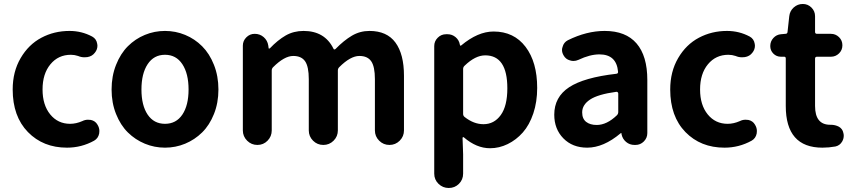

<svg xmlns="http://www.w3.org/2000/svg" viewBox="-20 -730 4298 967"><path d="M317.4 13.7Q197.3 13.7 120.6 -64.9Q43.9 -143.6 43.9 -279.3Q43.9 -369.1 84 -437.5Q124 -505.9 188.5 -540Q252.9 -574.2 330.1 -574.2Q391.6 -574.2 444.3 -545.9Q465.8 -534.2 469.7 -508.8Q470.7 -503.9 470.7 -500Q470.7 -480.5 458 -464.8Q444.3 -446.3 419.9 -442.4Q412.1 -441.4 405.3 -441.4Q388.7 -441.4 373 -448.2Q355.5 -454.1 336.9 -454.1Q273.4 -454.1 233.9 -406.2Q194.3 -358.4 194.3 -279.3Q194.3 -201.2 232.9 -153.8Q271.5 -106.4 333 -106.4Q363.3 -106.4 394.5 -120.1Q408.2 -127 422.9 -127Q429.7 -127 437.5 -126Q460 -121.1 470.7 -102.5Q480.5 -86.9 480.5 -70.3Q480.5 -63.5 479.5 -57.6Q474.6 -33.2 454.1 -21.5Q390.6 13.7 317.4 13.7Z M542 -279.3Q542 -346.7 564.5 -403.3Q586.9 -460 624 -497.1Q661.1 -534.2 709.5 -554.2Q757.8 -574.2 811 -574.2Q864.3 -574.2 912.6 -554.2Q960.9 -534.2 998 -497.1Q1035.2 -460 1057.6 -403.3Q1080.1 -346.7 1080.1 -279.3Q1080.1 -211.9 1057.6 -155.8Q1035.2 -99.6 998 -63Q960.9 -26.4 912.6 -6.3Q864.3 13.7 811 13.7Q757.8 13.7 709.5 -6.3Q661.1 -26.4 624 -63Q586.9 -99.6 564.5 -155.8Q542 -211.9 542 -279.3ZM929.7 -279.3Q929.7 -359.4 898.4 -406.7Q867.2 -454.1 811 -454.1Q754.9 -454.1 723.6 -406.7Q692.4 -359.4 692.4 -279.3Q692.4 -199.2 723.6 -152.8Q754.9 -106.4 811 -106.4Q867.2 -106.4 898.4 -152.8Q929.7 -199.2 929.7 -279.3Z M1203.1 -73.2V-500Q1203.1 -524.4 1220.7 -542Q1238.3 -559.6 1262.7 -559.6Q1289.1 -559.6 1308.1 -543Q1327.1 -526.4 1331.1 -501L1333 -487.3Q1333 -485.4 1335 -485.4Q1336.9 -485.4 1338.9 -486.3Q1378.9 -528.3 1418.9 -551.3Q1459 -574.2 1508.8 -574.2Q1615.2 -574.2 1659.2 -485.4Q1660.2 -481.4 1663.6 -481Q1667 -480.5 1669.9 -483.4Q1711.9 -526.4 1752.4 -550.3Q1793 -574.2 1840.8 -574.2Q1928.7 -574.2 1971.7 -515.6Q2014.6 -457 2014.6 -348.6V-73.2Q2014.6 -43 1993.2 -21.5Q1971.7 0 1941.4 0Q1911.1 0 1889.6 -21.5Q1868.2 -43 1868.2 -73.2V-331.1Q1868.2 -394.5 1849.6 -421.4Q1831.1 -448.2 1790 -448.2Q1745.1 -448.2 1688.5 -391.6Q1681.6 -384.8 1681.6 -375V-73.2Q1681.6 -43 1660.2 -21.5Q1638.7 0 1608.4 0Q1578.1 0 1556.6 -21.5Q1535.2 -43 1535.2 -73.2V-331.1Q1535.2 -394.5 1516.6 -421.4Q1498 -448.2 1457 -448.2Q1412.1 -448.2 1355.5 -391.6Q1348.6 -384.8 1348.6 -375V-73.2Q1348.6 -43 1327.6 -21.5Q1306.6 0 1276.4 0Q1246.1 0 1224.6 -21.5Q1203.1 -43 1203.1 -73.2Z M2167 144.5V-498Q2167 -522.5 2184.6 -540Q2202.1 -557.6 2226.6 -557.6H2234.4Q2256.8 -557.6 2274.4 -543Q2292 -528.3 2295.9 -505.9L2296.9 -502Q2296.9 -500 2298.8 -500Q2300.8 -500 2302.7 -501Q2386.7 -571.3 2465.8 -571.3Q2568.4 -571.3 2627 -494.1Q2685.5 -417 2685.5 -287.1Q2685.5 -216.8 2666 -158.7Q2646.5 -100.6 2613.3 -63Q2580.1 -25.4 2537.1 -4.4Q2494.1 16.6 2448.2 16.6Q2379.9 16.6 2316.4 -38.1Q2314.5 -40 2312 -39.1Q2309.6 -38.1 2309.6 -35.2L2312.5 46.9V144.5Q2312.5 174.8 2291.5 195.8Q2270.5 216.8 2240.2 216.8Q2210 216.8 2188.5 195.8Q2167 174.8 2167 144.5ZM2415 -104.5Q2468.8 -104.5 2502 -150.4Q2535.2 -196.3 2535.2 -285.2Q2535.2 -451.2 2423.8 -451.2Q2374 -451.2 2320.3 -399.4Q2312.5 -392.6 2312.5 -382.8V-156.2Q2312.5 -146.5 2320.3 -140.6Q2366.2 -104.5 2415 -104.5Z M2937.5 13.7Q2863.3 13.7 2817.4 -33.2Q2771.5 -80.1 2771.5 -152.3Q2771.5 -241.2 2846.2 -290.5Q2920.9 -339.8 3084 -358.4Q3093.8 -359.4 3092.8 -369.1Q3085 -456.1 2999 -456.1Q2951.2 -456.1 2893.6 -428.7Q2880.9 -422.9 2868.2 -422.9Q2859.4 -422.9 2850.6 -425.8Q2829.1 -431.6 2818.4 -451.2Q2810.5 -464.8 2810.5 -478.5Q2810.5 -486.3 2813.5 -494.1Q2819.3 -516.6 2839.8 -527.3Q2934.6 -574.2 3025.4 -574.2Q3131.8 -574.2 3186 -511.2Q3240.2 -448.2 3240.2 -327.1V-59.6Q3240.2 -35.2 3222.7 -17.6Q3205.1 0 3180.7 0H3175.8Q3151.4 0 3133.3 -15.1Q3115.2 -30.3 3110.4 -53.7V-58.6Q3109.4 -59.6 3107.9 -59.6Q3106.4 -59.6 3105.5 -58.6Q3019.5 13.7 2937.5 13.7ZM2985.4 -100.6Q3036.1 -100.6 3086.9 -149.4Q3093.8 -156.2 3093.8 -166V-258.8Q3093.8 -262.7 3090.8 -265.6Q3088.9 -267.6 3085 -267.6Q3085 -267.6 3084 -267.6Q2991.2 -254.9 2951.7 -228.5Q2912.1 -202.1 2912.1 -164.1Q2912.1 -131.8 2932.1 -116.2Q2952.1 -100.6 2985.4 -100.6Z M3628.9 13.7Q3508.8 13.7 3432.1 -64.9Q3355.5 -143.6 3355.5 -279.3Q3355.5 -369.1 3395.5 -437.5Q3435.5 -505.9 3500 -540Q3564.5 -574.2 3641.6 -574.2Q3703.1 -574.2 3755.9 -545.9Q3777.3 -534.2 3781.2 -508.8Q3782.2 -503.9 3782.2 -500Q3782.2 -480.5 3769.5 -464.8Q3755.9 -446.3 3731.4 -442.4Q3723.6 -441.4 3716.8 -441.4Q3700.2 -441.4 3684.6 -448.2Q3667 -454.1 3648.4 -454.1Q3585 -454.1 3545.4 -406.2Q3505.9 -358.4 3505.9 -279.3Q3505.9 -201.2 3544.4 -153.8Q3583 -106.4 3644.5 -106.4Q3674.8 -106.4 3706.1 -120.1Q3719.7 -127 3734.4 -127Q3741.2 -127 3749 -126Q3771.5 -121.1 3782.2 -102.5Q3792 -86.9 3792 -70.3Q3792 -63.5 3791 -57.6Q3786.1 -33.2 3765.6 -21.5Q3702.1 13.7 3628.9 13.7Z M4122.1 13.7Q3937.5 13.7 3937.5 -196.3V-435.5Q3937.5 -444.3 3929.7 -444.3H3913.1Q3890.6 -444.3 3875 -460Q3859.4 -475.6 3859.4 -498Q3859.4 -521.5 3875 -538.6Q3890.6 -555.7 3913.1 -557.6L3935.5 -559.6Q3945.3 -559.6 3946.3 -568.4L3955.1 -648.4Q3958 -674.8 3977.5 -692.4Q3997.1 -710 4023.4 -710Q4048.8 -710 4066.9 -691.9Q4085 -673.8 4085 -648.4V-569.3Q4085 -559.6 4094.7 -559.6H4165Q4188.5 -559.6 4205.6 -543Q4222.7 -526.4 4222.7 -502Q4222.7 -477.5 4205.6 -460.9Q4188.5 -444.3 4165 -444.3H4094.7Q4085 -444.3 4085 -434.6V-196.3Q4085 -101.6 4161.1 -101.6Q4162.1 -101.6 4162.6 -101.6Q4163.1 -101.6 4164.1 -101.6Q4186.5 -101.6 4205.1 -91.8Q4223.6 -81.1 4227.5 -60.5Q4229.5 -53.7 4229.5 -46.9Q4229.5 -31.2 4221.7 -17.6Q4210 2.9 4187.5 7.8Q4154.3 13.7 4122.1 13.7Z"/></svg>

Font: Gen Jyuu GothicX Bold
Style: Bold
Weight: 700
Designer: Ryoko NISHIZUKA (kana &amp; ideographs); Paul D. Hunt (Latin, Greek &amp; Cyrillic); Wenlong ZHANG (bopomofo); Sandoll C
Version: Version 1.058.20140828